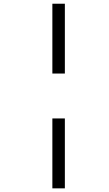

<svg xmlns="http://www.w3.org/2000/svg" viewBox="-20 -780 591 1042"><path d="M264.2 -759.8H332V-380.9H264.2ZM264.2 -137.2H332V242.2H264.2Z"/></svg>

Font: CAA NEO Sans
Style: Italic
Weight: 400
Italic angle: -12°
Version: Version 1.10